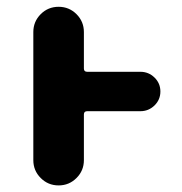

<svg xmlns="http://www.w3.org/2000/svg" viewBox="-20 -569 540 571"><path d="M79.1 -92.8V-473.6Q79.1 -504.9 101.1 -526.9Q123 -548.8 154.3 -548.8Q185.5 -548.8 207.5 -526.9Q229.5 -504.9 229.5 -473.6V-365.2Q229.5 -355.5 239.3 -355.5H397.5Q421.9 -355.5 439.5 -338.4Q457 -321.3 457 -296.9Q457 -272.5 439.5 -255.4Q421.9 -238.3 397.5 -238.3H239.3Q229.5 -238.3 229.5 -228.5V-92.8Q229.5 -61.5 207.5 -39.6Q185.5 -17.6 154.3 -17.6Q123 -17.6 101.1 -39.6Q79.1 -61.5 79.1 -92.8Z"/></svg>

Font: Rounded-X Mgen+ 1m bold
Style: Bold
Weight: 700
Designer: [Source Han Sans]
Ryoko NISHIZUKA  (kana & ideographs); Paul D. Hunt (Latin, Greek & Cyrillic); Wenlong ZHANG  (bopomofo
Version: Version 1.059.20150602